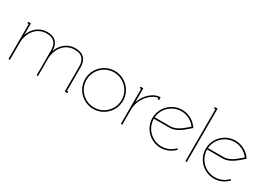

<svg xmlns="http://www.w3.org/2000/svg" viewBox="-3 -1391 2932 2113"><g transform="rotate(30 1462.5 -335.0)"><path d="M295 -473C199 -473 122 -412 89 -318V-464H54V-446H71V0H89V-214C89 -352 175 -455 295 -455C402 -455 429 -389 429 -321V0H446V-214C446 -352 532 -455 652 -455C759 -455 786 -389 786 -321V0H821V-18H804V-321C804 -417 753 -473 652 -473C556 -473 479 -412 446 -318V-321C446 -417 396 -473 295 -473Z M929 -232C929 -355 1029 -455 1152 -455C1275 -455 1375 -355 1375 -232C1375 -109 1275 -9 1152 -9C1029 -9 929 -109 929 -232ZM1152 -473C1019 -473 911 -365 911 -232C911 -99 1019 9 1152 9C1285 9 1393 -99 1393 -232C1393 -365 1285 -473 1152 -473Z M1723 -473C1653 -473 1556 -402 1517 -288V-464H1482V-446H1499V0H1517V-188C1517 -342 1635 -447 1714 -455V-438H1732V-473Z M1767 -232C1767 -99 1875 9 2008 9C2078 9 2140 -21 2184 -68L2171 -79C2130 -35 2072 -9 2008 -9C1885 -9 1785 -109 1785 -232H1985C2081 -232 2161 -319 2206 -355L2212 -360L2208 -367C2164 -431 2091 -473 2008 -473C1876 -473 1767 -365 1767 -232ZM1785 -250C1794 -365 1892 -455 2008 -455C2082 -455 2147 -418 2188 -363C2139 -323 2068 -250 1985 -250Z M2302 -679V-661H2319V0H2337V-679Z M2444 -232C2444 -99 2552 9 2685 9C2755 9 2817 -21 2861 -68L2848 -79C2807 -35 2749 -9 2685 -9C2562 -9 2462 -109 2462 -232H2662C2758 -232 2838 -319 2883 -355L2889 -360L2885 -367C2841 -431 2768 -473 2685 -473C2553 -473 2444 -365 2444 -232ZM2462 -250C2471 -365 2569 -455 2685 -455C2759 -455 2824 -418 2865 -363C2816 -323 2745 -250 2662 -250Z"/></g></svg>

Font: Rawengulk
Style: Light
Weight: 300
Version: Version 0.9